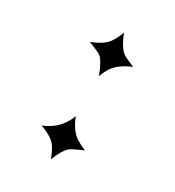

<svg xmlns="http://www.w3.org/2000/svg" viewBox="-133 -594 617 678"><g transform="rotate(30 176.0 -255.0)"><path d="M264.2 -424.8Q209 -401.9 189 -365.2Q182.6 -353.5 175.8 -335.9Q155.8 -389.6 137.7 -402.3Q127.4 -409.2 87.9 -424.8Q134.8 -442.9 151.9 -466.3Q164.6 -483.9 175.8 -513.2Q196.3 -460 220.7 -444.3Q230.5 -438.5 264.2 -424.8ZM264.2 -84Q220.2 -65.4 210 -56.6Q192.9 -40 175.8 2.9Q159.7 -40 142.3 -54.9Q125 -69.8 88.9 -83.5L87.9 -84Q148.9 -107.9 172.9 -165.5Q173.8 -167.5 175.8 -172.9Q194.3 -124.5 224.1 -104.5Q240.7 -93.8 264.2 -84Z"/></g></svg>

Font: Linux Biolinum Capitals O
Style: Small Caps
Weight: 400
Designer: Philipp H. Poll
Foundry: Philipp H. Poll
Version: Version 1.0.4